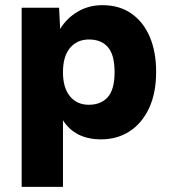

<svg xmlns="http://www.w3.org/2000/svg" viewBox="-20 -530 661 744"><path d="M64 194V-500H209L213 -418Q239 -460 281.5 -485Q324 -510 377 -510Q442 -510 488.5 -478Q535 -446 560 -388Q585 -330 585 -252Q585 -169 557.5 -110.5Q530 -52 482 -21Q434 10 372 10Q271 10 224 -64V194ZM324 -124Q371 -124 397.5 -153.5Q424 -183 424 -250Q424 -318 398 -347.5Q372 -377 325 -377Q279 -377 251.5 -344.5Q224 -312 224 -250Q224 -190 251 -157Q278 -124 324 -124Z"/></svg>

Font: Prodigy Sans
Style: Bold
Weight: 700
Designer: Wei Huang
Foundry: Wei Huang
Version: Version 1.003; ttfautohint (v1.8.3)